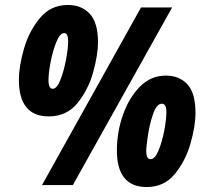

<svg xmlns="http://www.w3.org/2000/svg" viewBox="-20 -744 824 772"><path d="M176 -276Q248 -276 291.5 -329.5Q335 -383 354.5 -453.5Q374 -524 374 -574Q374 -653 341 -688.5Q308 -724 253 -724Q184 -724 140.5 -671.5Q97 -619 76.5 -548.5Q56 -478 56 -423Q56 -276 176 -276ZM149 0H273L672 -714H547ZM192 -387Q175 -387 175 -422Q175 -450 183.5 -494.5Q192 -539 206.5 -575Q221 -611 238 -611Q254 -611 254 -578Q254 -550 245.5 -504.5Q237 -459 223 -423Q209 -387 192 -387ZM570 8Q640 8 683 -44.5Q726 -97 746 -167Q766 -237 766 -290Q766 -370 733.5 -405Q701 -440 647 -440Q586 -440 542 -395Q498 -350 474 -281Q450 -212 450 -139Q450 8 570 8ZM585 -104Q568 -104 568 -137Q568 -155 575 -201Q582 -247 596 -287Q610 -327 631 -327Q649 -327 649 -294Q649 -264 640.5 -219Q632 -174 617.5 -139Q603 -104 585 -104Z"/></svg>

Font: Noto Sans Display Condensed Black
Style: Italic
Weight: 900
Width: 3
Italic angle: -192°
Designer: Monotype Design Team
Foundry: Monotype Imaging Inc.
Version: Version 1.900